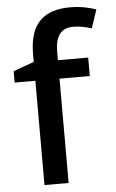

<svg xmlns="http://www.w3.org/2000/svg" viewBox="-54 -803 508 840"><g transform="rotate(-5 200.0 -382.5)"><path d="M346 -458V-539H213V-574C213 -644 238 -679 292 -679C322 -679 351 -672 373 -665L400 -746C373 -755 333 -765 287 -765C174 -765 107 -713 107 -575V-541L16 -508V-458H107V0H213V-458Z"/></g></svg>

Font: Noto Sans Devanagari UI Medium
Style: Regular
Weight: 500
Designer: Jelle Bosma - Monotype Design Team
Foundry: Monotype Imaging Inc.
Version: Version 2.004